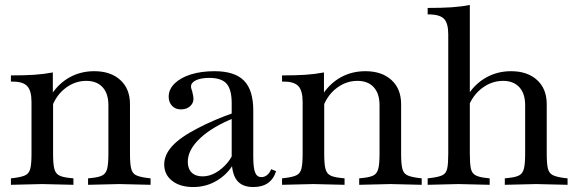

<svg xmlns="http://www.w3.org/2000/svg" viewBox="-20 -742 2317 774"><path d="M335 3V-23L353 -25Q381 -28 394.5 -36Q408 -44 412.5 -64Q417 -84 417 -122V-318Q417 -365 393.5 -390.5Q370 -416 328 -416Q283 -416 245.5 -388Q208 -360 190 -313L188 -362Q218 -407 262 -431Q306 -455 360 -455Q426 -455 465 -419.5Q504 -384 504 -322V-122Q504 -83 508.5 -63.5Q513 -44 527 -36.5Q541 -29 571 -25L587 -23V3L461 0ZM24 3V-23L40 -25Q70 -29 84 -36.5Q98 -44 102.5 -63.5Q107 -83 107 -122V-331Q107 -376 90 -394.5Q73 -413 32 -413H24V-438Q79 -438 117.5 -440.5Q156 -443 193 -450V-370L194 -368V-122Q194 -83 198.5 -63.5Q203 -44 216.5 -36Q230 -28 258 -25L276 -23V3L150 0Z M1001 12Q956 12 935 -15Q914 -42 914 -99V-326Q914 -381 893.5 -404.5Q873 -428 824 -428Q790 -428 770 -418.5Q750 -409 750 -393Q750 -389 751.5 -384Q753 -379 755 -373Q760 -352 760 -344Q760 -326 746 -313.5Q732 -301 709 -301Q687 -301 673.5 -315.5Q660 -330 660 -352Q660 -382 684 -405.5Q708 -429 749.5 -442Q791 -455 845 -455Q926 -455 963.5 -417Q1001 -379 1001 -297V-111Q1001 -65 1008.5 -46.5Q1016 -28 1034 -28Q1047 -28 1057.5 -37Q1068 -46 1073 -60L1093 -52Q1073 12 1001 12ZM759 12Q706 12 674 -13Q642 -38 642 -79Q642 -118 674.5 -153.5Q707 -189 777 -225Q807 -241 845.5 -257.5Q884 -274 927 -289L928 -268Q837 -232 787 -185Q737 -138 737 -90Q737 -62 752.5 -46.5Q768 -31 797 -31Q824 -31 850 -46Q876 -61 896.5 -85.5Q917 -110 926 -140L932 -101Q907 -48 861 -18Q815 12 759 12Z M1428 3V-23L1446 -25Q1474 -28 1487.5 -36Q1501 -44 1505.5 -64Q1510 -84 1510 -122V-318Q1510 -365 1486.5 -390.5Q1463 -416 1421 -416Q1376 -416 1338.5 -388Q1301 -360 1283 -313L1281 -362Q1311 -407 1355 -431Q1399 -455 1453 -455Q1519 -455 1558 -419.5Q1597 -384 1597 -322V-122Q1597 -83 1601.5 -63.5Q1606 -44 1620 -36.5Q1634 -29 1664 -25L1680 -23V3L1554 0ZM1117 3V-23L1133 -25Q1163 -29 1177 -36.5Q1191 -44 1195.5 -63.5Q1200 -83 1200 -122V-331Q1200 -376 1183 -394.5Q1166 -413 1125 -413H1117V-438Q1172 -438 1210.5 -440.5Q1249 -443 1286 -450V-370L1287 -368V-122Q1287 -83 1291.5 -63.5Q1296 -44 1309.5 -36Q1323 -28 1351 -25L1369 -23V3L1243 0Z M1704 3V-23L1720 -25Q1751 -29 1765 -36.5Q1779 -44 1783 -63.5Q1787 -83 1787 -122V-603Q1787 -648 1770.5 -665.5Q1754 -683 1712 -684H1704V-710Q1760 -710 1799 -712.5Q1838 -715 1874 -722V-122Q1874 -83 1878 -63.5Q1882 -44 1896 -36Q1910 -28 1937 -25L1954 -23V3L1828 0ZM2015 3V-23L2032 -25Q2061 -28 2074.5 -36Q2088 -44 2092.5 -64Q2097 -84 2097 -122V-318Q2097 -365 2073.5 -390.5Q2050 -416 2008 -416Q1963 -416 1925 -388Q1887 -360 1868 -312V-362Q1898 -407 1942.5 -431Q1987 -455 2040 -455Q2106 -455 2145 -419.5Q2184 -384 2184 -322V-122Q2184 -83 2188.5 -63.5Q2193 -44 2207.5 -36.5Q2222 -29 2251 -25L2268 -23V3L2141 0Z"/></svg>

Font: Baskervville Medium
Style: Regular
Weight: 500
Version: Version 1.100